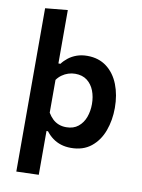

<svg xmlns="http://www.w3.org/2000/svg" viewBox="-100 -811 793 1075"><g transform="rotate(10 296.0 -274.0)"><path d="M69.5 196Q69.5 142 69.5 89.5Q69.5 37 69.5 -25V-493.5Q69.5 -555 69.5 -614.5Q69.5 -674 69.5 -732.5L196.5 -744.5Q196.5 -685.5 196.5 -623.5Q196.5 -561.5 196.5 -493.5V-441H208Q222 -460 242.5 -476Q263 -492 289.8 -501.5Q316.5 -511 349.5 -511Q414 -511 459.2 -476.8Q504.5 -442.5 527.8 -383.2Q551 -324 551 -250Q551 -180.5 529 -120.5Q507 -60.5 461.5 -24Q416 12.5 347 12.5Q315.5 12.5 289.8 4.2Q264 -4 243 -19.5Q222 -35 205 -57H196.5V-18.5Q196.5 38.5 196.5 88.2Q196.5 138 196.5 192ZM301 -97Q342.5 -97 369.2 -118.8Q396 -140.5 408.5 -175Q421 -209.5 421 -249Q421 -290.5 407.8 -324.8Q394.5 -359 367.8 -379.8Q341 -400.5 300 -400.5Q279.5 -400.5 260.5 -394.2Q241.5 -388 225 -376.2Q208.5 -364.5 196.5 -347.5V-161Q208 -141.5 223 -127Q238 -112.5 257.5 -104.8Q277 -97 301 -97Z"/></g></svg>

Font: Commissioner Thin SemiBold
Style: Regular
Weight: 600
Version: Version 1.000